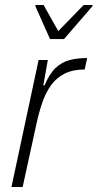

<svg xmlns="http://www.w3.org/2000/svg" viewBox="-20 -751 392 771"><path d="M26 0 135 -510H172L154 -408H159Q178 -454 202.5 -477.5Q227 -501 258.5 -509.5Q290 -518 330 -518L320 -472Q273 -472 240 -455.5Q207 -439 185.5 -409.5Q164 -380 150 -339.5Q136 -299 126 -252L71 0ZM181 -594 122 -726 123 -731H155L214 -626L316 -731H352L351 -726L237 -594Z"/></svg>

Font: Saira SemiCondensed ExtraLight
Style: Italic
Weight: 250
Width: 4
Italic angle: -12°
Designer: Hector Gatti with collaboration of the Omnibus-Type team
Foundry: Omnibus-Type
Version: Version 1.101